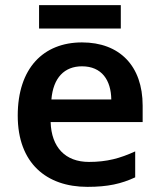

<svg xmlns="http://www.w3.org/2000/svg" viewBox="-20 -717 621 747"><path d="M450 -697H132V-606H450ZM299 -552C149 -552 49 -452 49 -267C49 -82 161 10 320 10C400 10 452 -2 506 -27V-128C447 -101 396 -87 326 -87C234 -87 180 -144 177 -242H535V-306C535 -461 445 -552 299 -552ZM299 -459C376 -459 412 -405 413 -330H180C187 -415 231 -459 299 -459Z"/></svg>

Font: Noto Sans Bamum SemiBold
Style: Regular
Weight: 600
Designer: Monotype Design Team
Foundry: Monotype Imaging Inc.
Version: Version 2.002